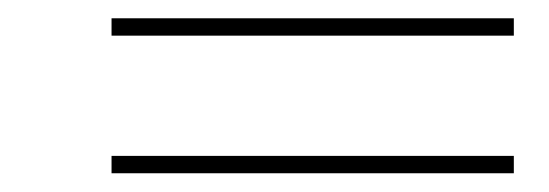

<svg xmlns="http://www.w3.org/2000/svg" viewBox="-20 -490 600 210"><path d="M102 -451V-470H542V-451ZM102 -300.5V-319.5H542V-300.5Z"/></svg>

Font: Bodoni Moda 11pt
Style: Bold Italic
Weight: 700
Italic angle: -13°
Designer: Owen Earl
Foundry: indestructible type
Version: Version 2.004